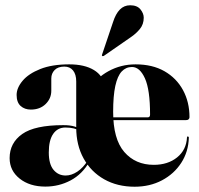

<svg xmlns="http://www.w3.org/2000/svg" viewBox="-20 -698 754 728"><path d="M288.5 -200Q274 -207.5 260 -211Q246 -214.5 228 -214.5Q198.5 -214.5 181.8 -190.5Q165 -166.5 165 -120Q165 -75.5 183 -54Q201 -32.5 229 -32.5Q251 -32.5 273.2 -47.2Q295.5 -62 312.5 -89L319 -85Q292 -37.5 247.8 -14Q203.5 9.5 152 9.5Q92.5 9.5 54.5 -20.8Q16.5 -51 16.5 -98.5Q16.5 -156 64.2 -189.8Q112 -223.5 220 -223.5Q246.5 -223.5 263 -218.2Q279.5 -213 293 -204ZM698.5 -253.5Q698.5 -249 695.2 -245.8Q692 -242.5 685 -242.5H392V-253H540Q549 -253 549 -263.5Q549 -358 529.5 -401Q510 -444 480.5 -444Q457.5 -444 441.5 -427Q425.5 -410 417.2 -372.2Q409 -334.5 409 -274Q409 -170.5 451.2 -121.8Q493.5 -73 563 -73Q616.5 -73 651.5 -101.2Q686.5 -129.5 689 -177Q689.5 -181 692 -180.5Q693.5 -180.5 694.8 -179.5Q696 -178.5 696 -176Q694.5 -122.5 667.2 -80.5Q640 -38.5 594 -14.2Q548 10 490.5 10Q425 10 375 -18.2Q325 -46.5 297 -97.2Q269 -148 269 -214.5V-389Q269 -416 257 -430.8Q245 -445.5 224 -445.5Q200 -445.5 187.2 -432.5Q174.5 -419.5 174.5 -400.5V-354Q174.5 -324.5 153 -303.5Q131.5 -282.5 97 -282.5Q73.5 -282.5 58.2 -296.2Q43 -310 43 -338Q43 -364.5 65.5 -391.5Q88 -418.5 132.5 -436.2Q177 -454 242.5 -454Q300.5 -454 336 -432.5Q371.5 -411 377.5 -371L324 -363Q344.5 -402.5 391.5 -428.2Q438.5 -454 494 -454Q558 -454 603.5 -428Q649 -402 673.8 -356.5Q698.5 -311 698.5 -253.5ZM408.5 -614Q418.5 -645.5 434.5 -661.8Q450.5 -678 473.5 -678Q500 -678 512.5 -662.5Q525 -647 525 -631Q525 -606 510.5 -588.2Q496 -570.5 476 -557L373.5 -486Q372 -485.5 370.2 -485.2Q368.5 -485 367.5 -486Q366 -487.5 366.5 -489Q367 -490.5 367.5 -492.5Z"/></svg>

Font: Fraunces 120pt
Style: Bold
Weight: 700
Version: Version 1.000;[b76b70a41]